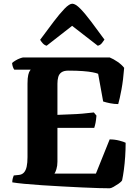

<svg xmlns="http://www.w3.org/2000/svg" viewBox="-20 -1013 747 1033"><path d="M570 0Q552 0 512.5 -1Q473 -2 421.5 -4.5Q370 -7 314 -10Q258 -13 205 -16.5Q152 -20 110.5 -24Q69 -28 46 -32Q46 -44 49 -54.5Q52 -65 54 -69L83 -72Q99 -74 109 -85Q119 -96 123.5 -116.5Q128 -137 128 -168V-563Q128 -594 132 -610Q136 -626 140.5 -632Q145 -638 145 -638H57Q53 -643 49.5 -652.5Q46 -662 45 -674Q51 -680 63.5 -687.5Q76 -695 88.5 -699.5Q101 -704 106 -704H570Q590 -696 612.5 -680.5Q635 -665 648 -648Q643 -582 633.5 -531Q624 -480 616 -453Q595 -453 572.5 -457.5Q550 -462 535 -467L508 -616Q499 -620 478.5 -624Q458 -628 425.5 -630.5Q393 -633 348 -633Q324 -633 311 -624Q298 -615 293.5 -599Q289 -583 289 -563V-395Q330 -397 361.5 -398Q393 -399 422.5 -401.5Q452 -404 485 -408L499 -391Q497 -367 494 -352Q491 -337 487 -325H289V-143Q289 -121 283.5 -103Q278 -85 273 -79H496L570 -263Q597 -263 622 -256.5Q647 -250 656 -245Q656 -209 653.5 -171Q651 -133 646.5 -99.5Q642 -66 637 -43Q633 -35 618.5 -25Q604 -15 590.5 -7.5Q577 0 570 0ZM231 -767Q219 -770 210 -780Q201 -790 196 -799Q235 -852 268 -895.5Q301 -939 327 -966Q353 -993 369 -993Q386 -993 412 -966.5Q438 -940 471 -896Q504 -852 542 -800Q538 -794 529 -782Q520 -770 506 -767L368 -874Z"/></svg>

Font: Texturina Medium 12pt ExtraBold
Style: Regular
Weight: 800
Version: Version 1.002